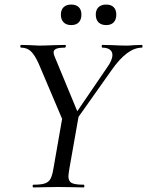

<svg xmlns="http://www.w3.org/2000/svg" viewBox="-20 -822 645 842"><path d="M282 -280 449 -525Q473 -558 473 -581Q473 -596 461.5 -604.5Q450 -613 429 -613Q426 -613 426 -619Q426 -625 429 -625L473 -624Q511 -622 535 -622Q550 -622 570 -624L602 -625Q605 -625 605 -619Q605 -613 602 -613Q538 -613 469 -514L295 -268ZM127 -12Q160 -12 176.5 -17.5Q193 -23 201 -37Q209 -51 214 -81L254 -310L326 -319L284 -81Q280 -55 280 -49Q280 -27 294.5 -19.5Q309 -12 347 -12Q350 -12 350 -6Q350 0 347 0Q318 0 302 -1L238 -2L171 -1Q155 0 127 0Q123 0 123 -6Q123 -12 127 -12ZM73 -613Q69 -613 69 -619Q69 -625 73 -625L111 -624Q139 -622 151 -622Q175 -622 219 -624L266 -625Q269 -625 269 -621Q269 -618 267.5 -615.5Q266 -613 264 -613Q238 -613 226.5 -608Q215 -603 215 -592Q215 -585 220 -573L326 -317L265 -271L150 -542Q133 -580 116 -596.5Q99 -613 73 -613ZM400 -758Q400 -779 412 -790.5Q424 -802 446 -802Q467 -802 478.5 -790.5Q490 -779 490 -758Q490 -736 478.5 -724Q467 -712 446 -712Q424 -712 412 -724Q400 -736 400 -758ZM247 -758Q247 -779 259 -790.5Q271 -802 292 -802Q314 -802 325.5 -790.5Q337 -779 337 -758Q337 -736 325.5 -724Q314 -712 292 -712Q271 -712 259 -724Q247 -736 247 -758Z"/></svg>

Font: Cormorant Garamond Medium
Style: Italic
Weight: 500
Italic angle: -10°
Designer: Christian Thalmann (Catharsis Fonts)
Foundry: Catharsis Fonts
Version: Version 4.000